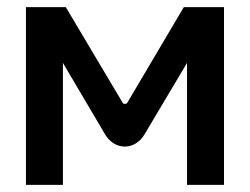

<svg xmlns="http://www.w3.org/2000/svg" viewBox="-20 -520 703 540"><path d="M53 -500V0H157V-343L275 -143C302 -96 360 -96 387 -143L506 -343V0H610V-500H497L338 -231C335 -227 328 -226 325 -231L165 -500Z"/></svg>

Font: LT Wave Alt Medium
Style: Regular
Weight: 500
Designer: Daniel Lyons
Version: Version 2.5 (Glyphs App)